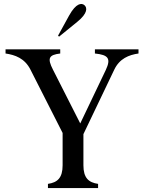

<svg xmlns="http://www.w3.org/2000/svg" viewBox="-20 -949 727 969"><path d="M222 0H475V-21C427 -28 401 -51 401 -115V-272L556 -596C583 -654 631 -672 679 -679V-700H459V-679C527 -672 541 -654 514 -596L385 -326L247 -598C218 -655 226 -672 284 -679V-700H8V-679C56 -672 105 -655 134 -597L296 -278V-115C296 -51 270 -28 222 -21ZM273 -769 278 -764 369 -838C425 -883 420 -911 406 -923C392 -935 364 -934 329 -871Z"/></svg>

Font: RL Madena
Style: Regular
Weight: 400
Designer: I Kadek Wantara Putra
Foundry: Roughlines ID
Version: Version 1.000;Glyphs 3.1.2 (3151)